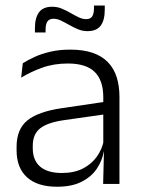

<svg xmlns="http://www.w3.org/2000/svg" viewBox="-20 -682 526 712"><path d="M423 0H362.5L365.5 -121.5L363 -131V-288.5V-321Q363 -384 331.2 -415.2Q299.5 -446.5 231.5 -446.5Q178.5 -446.5 135 -430.5Q91.5 -414.5 58.5 -394L64.5 -447.5Q82.5 -459 108 -470.8Q133.5 -482.5 166.8 -490.2Q200 -498 240 -498Q289 -498 323.8 -486Q358.5 -474 380.5 -451Q402.5 -428 412.8 -395.5Q423 -363 423 -322.5ZM191.5 10.5Q119 10.5 80.2 -24.5Q41.5 -59.5 41.5 -125V-138Q41.5 -202.5 81.2 -235.2Q121 -268 210 -281L373 -305L376 -259L217.5 -236.5Q155.5 -227.5 128.5 -205.8Q101.5 -184 101.5 -141.5V-132.5Q101.5 -87.5 129 -64Q156.5 -40.5 209.5 -40.5Q255 -40.5 287.2 -57Q319.5 -73.5 339.2 -101.2Q359 -129 365.5 -163.5L377.5 -120.5H365Q359 -86 338.8 -56Q318.5 -26 282.2 -7.8Q246 10.5 191.5 10.5ZM304 -566.5Q286 -566.5 269.2 -573.5Q252.5 -580.5 236.8 -589.5Q221 -598.5 206.5 -605.5Q192 -612.5 178.5 -612.5Q163 -612.5 156 -602.5Q149 -592.5 149 -571.5V-561.5H109.5V-577.5Q109.5 -615.5 124.5 -636.2Q139.5 -657 174 -657Q192.5 -657 209.2 -650Q226 -643 241.5 -634Q257 -625 271.5 -618Q286 -611 299.5 -611Q315 -611 321.8 -621Q328.5 -631 328.5 -651.5V-661.5H368.5V-645.5Q368.5 -607.5 353.5 -587Q338.5 -566.5 304 -566.5Z"/></svg>

Font: Anek Devanagari Light
Style: Regular
Weight: 300
Designer: Kailash Malviya (Devanagari) & Yesha Goshar (Latin)
Foundry: Ek Type
Version: Version 1.003